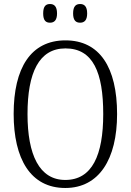

<svg xmlns="http://www.w3.org/2000/svg" viewBox="-20 -926 652 956"><path d="M379 -813C399 -813 414 -824 414 -859C414 -895 399 -906 379 -906C358 -906 344 -895 344 -859C344 -824 358 -813 379 -813ZM229 -813C249 -813 264 -824 264 -859C264 -895 249 -906 229 -906C208 -906 195 -895 195 -859C195 -824 208 -813 229 -813ZM305 10C473 10 563 -133 563 -358C563 -591 476 -725 306 -725C133 -725 48 -587 48 -359C48 -135 132 10 305 10ZM305 -30C176 -30 117 -155 117 -358C117 -564 174 -685 306 -685C444 -685 494 -564 494 -358C494 -154 439 -30 305 -30Z"/></svg>

Font: Noto Serif Thai Condensed Light
Style: Regular
Weight: 300
Width: 3
Designer: Monotype Design Team
Foundry: Monotype Imaging Inc.
Version: Version 2.002